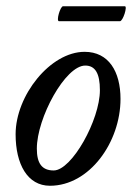

<svg xmlns="http://www.w3.org/2000/svg" viewBox="-20 -582 423 615"><path d="M169 -514H364C374 -514 389 -562 380 -562H182C173 -562 159 -514 169 -514ZM140 13C267 13 366 -127 366 -265C366 -353 328 -416 251 -416C141 -416 30 -276 30 -152C30 -56 68 13 140 13ZM152 -36C114 -36 98 -59 98 -106C98 -204 189 -372 253 -372C285 -372 300 -347 300 -293C300 -198 210 -36 152 -36Z"/></svg>

Font: Junicode Two Beta SemiCondensed Medium
Style: Italic
Weight: 500
Width: 4
Italic angle: -10°
Version: Version 1.063